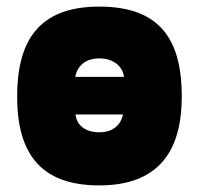

<svg xmlns="http://www.w3.org/2000/svg" viewBox="-20 -549 603 582"><path d="M281 13C465 13 531 -96 531 -256C531 -422 471 -529 281 -529C93 -529 32 -420 32 -256C32 -83 104 13 281 13ZM281 -148C237 -148 212 -171 209 -202H353C347 -174 326 -148 281 -148ZM356 -316H208C214 -347 237 -372 281 -372C325 -372 352 -347 356 -316Z"/></svg>

Font: Finlandica Black
Style: Regular
Weight: 900
Designer: Niklas Ekholm, Juho Hiilivirta, Jaakko Suomalainen
Foundry: Helsinki Type Studio
Version: Version 2.000;Glyphs 3.2 (3202)